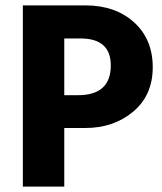

<svg xmlns="http://www.w3.org/2000/svg" viewBox="-20 -694 603 714"><path d="M279 -551H219V-340H270Q392 -340 392 -451Q392 -551 279 -551ZM297 -218H219V0H65V-674H297Q409 -674 478.5 -611Q548 -548 548 -444Q548 -340 475.5 -279Q403 -218 297 -218Z"/></svg>

Font: Hind Vadodara
Style: Bold
Weight: 700
Designer: Hitesh Malaviya
Foundry: Indian Type Foundry
Version: Version 0.702;PS 1.0;hotconv 1.0.81;makeotf.lib2.5.63406